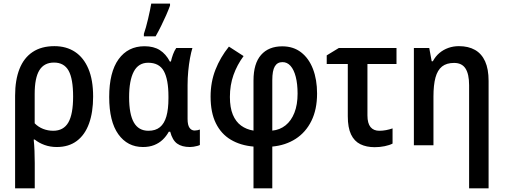

<svg xmlns="http://www.w3.org/2000/svg" viewBox="-20 -808 2807 1068"><path d="M498 -271Q498 -184.1 475.3 -121.1Q452.6 -58.1 407.5 -24.2Q362.3 9.8 295.9 9.8Q259.3 9.8 228 -1.5Q196.8 -12.7 173.3 -31.7H167.5Q170.4 -3.4 171.9 31.5Q173.3 66.4 173.3 99.1V239.7H64V-275.4Q64 -362.8 88.4 -424.6Q112.8 -486.3 161.6 -518.8Q210.4 -551.3 282.7 -551.3Q349.1 -551.3 397.2 -519.5Q445.3 -487.8 471.7 -425.5Q498 -363.3 498 -271ZM280.3 -460Q225.6 -460 199.2 -417.5Q172.9 -375 172.9 -285.6V-122.1Q192.9 -101.6 219.7 -91.1Q246.6 -80.6 275.9 -80.6Q333.5 -80.6 360.1 -126.7Q386.7 -172.9 386.7 -271Q386.7 -369.6 361.6 -414.8Q336.4 -460 280.3 -460Z M805.7 -80.6Q845.2 -80.6 869.6 -100.6Q894 -120.6 905.5 -160.6Q917 -200.7 917 -261.2V-271.5Q917 -365.7 891.4 -412.4Q865.7 -459 804.2 -459Q750 -459 724.1 -409.7Q698.2 -360.4 698.2 -267.6Q698.2 -172.9 724.6 -126.7Q751 -80.6 805.7 -80.6ZM775.4 9.8Q689 9.8 638.2 -61.3Q587.4 -132.3 587.4 -268.6Q587.4 -406.2 639.6 -478.5Q691.9 -550.8 783.7 -550.8Q835 -550.8 868.9 -529.3Q902.8 -507.8 924.8 -465.8H930.7Q935.1 -485.8 942.6 -506.1Q950.2 -526.4 960.4 -541H1050.3Q1043 -517.6 1036.9 -484.4Q1030.8 -451.2 1027.1 -412.6Q1023.4 -374 1023.4 -335V-146.5Q1023.4 -112.3 1034.2 -97.2Q1044.9 -82 1062.5 -82Q1070.3 -82 1078.4 -83.7Q1086.4 -85.4 1091.8 -87.4V-1.5Q1087.4 1 1077.6 3.7Q1067.9 6.3 1056.9 8.1Q1045.9 9.8 1036.6 9.8Q991.7 9.8 965.3 -9.3Q939 -28.3 926.8 -75.2H918.9Q904.8 -49.8 884.8 -30.8Q864.7 -11.7 837.6 -1Q810.5 9.8 775.4 9.8ZM780.3 -606V-619.6Q785.6 -634.3 791.7 -656.2Q797.9 -678.2 803.7 -703.1Q809.6 -728 814.2 -750.5Q818.8 -772.9 821.3 -788.1H925.8V-776.9Q917 -752.4 904.1 -723.1Q891.1 -693.8 876.2 -663.6Q861.3 -633.3 845.7 -606Z M1253.4 -548.8 1335 -496.1Q1298.8 -447.3 1278.8 -390.9Q1258.8 -334.5 1258.8 -268.6Q1258.8 -209.5 1275.1 -170.2Q1291.5 -130.9 1321 -109.4Q1350.6 -87.9 1390.1 -81.5V-360.4Q1390.1 -454.6 1432.1 -502.4Q1474.1 -550.3 1550.3 -550.3Q1611.8 -550.3 1655 -516.8Q1698.2 -483.4 1720.9 -424.3Q1743.7 -365.2 1743.7 -287.6Q1743.7 -199.2 1712.2 -135.5Q1680.7 -71.8 1624.5 -35.6Q1568.4 0.5 1494.6 7.3V239.7H1390.1V7.3Q1317.4 1 1263.7 -31Q1210 -63 1180.7 -122.6Q1151.4 -182.1 1151.4 -270.5Q1151.4 -351.6 1178.5 -420.4Q1205.6 -489.3 1253.4 -548.8ZM1550.8 -462.4Q1522.9 -462.4 1508.8 -439Q1494.6 -415.5 1494.6 -361.8V-81.5Q1536.6 -85.4 1568.4 -110.8Q1600.1 -136.2 1617.7 -180.9Q1635.3 -225.6 1635.3 -287.1Q1635.3 -340.8 1625.2 -380.4Q1615.2 -419.9 1596.2 -441.4Q1577.1 -462.9 1550.8 -462.4Z M2185.5 -541V-452.1H2023.9V-166Q2023.9 -122.1 2041 -101.3Q2058.1 -80.6 2089.8 -80.6Q2108.9 -80.6 2127.7 -84.2Q2146.5 -87.9 2163.6 -93.8V-9.3Q2147 -0.5 2120.1 5.1Q2093.3 10.7 2064.5 10.7Q2018.1 10.7 1984.4 -5.9Q1950.7 -22.5 1932.6 -60.3Q1914.6 -98.1 1914.6 -161.1V-452.1H1797.4V-500L1864.7 -541Z M2532.7 -551.3Q2585.4 -551.3 2622.3 -530.3Q2659.2 -509.3 2678.5 -466.6Q2697.8 -423.8 2697.8 -357.9V239.7H2589.4V-334Q2589.4 -396 2569.3 -427Q2549.3 -458 2505.9 -458Q2463.9 -458 2438.7 -438Q2413.6 -418 2402.3 -376.5Q2391.1 -335 2391.1 -271V0H2282.2V-541H2367.7L2381.3 -467.3H2387.7Q2402.3 -494.6 2424.3 -513.2Q2446.3 -531.7 2473.9 -541.5Q2501.5 -551.3 2532.7 -551.3Z"/></svg>

Font: Open Sans SemiCondensed SemiBold
Style: Regular
Weight: 600
Width: 4
Designer: Monotype Design Team
Foundry: Monotype Imaging Inc.
Version: Version 3.000